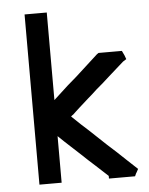

<svg xmlns="http://www.w3.org/2000/svg" viewBox="-50 -732 594 766"><g transform="rotate(-5 246.5 -349.0)"><path d="M447.3 -8.8H438.5H434.6H429.7H420.9H411.1H401.4H391.6H383.8H375H355.5V-19.5L305.7 -65.4Q278.3 -89.8 254.9 -112.3Q169.9 -190.4 166 -195.3V-155.3V-121.1V-86.9V-57.6V-28.3V-8.8H147.5H145.5H141.6H131.8H122.1H116.2H110.4H103.5H95.7H77.1V-690.4H95.7H97.7H101.6H110.4H120.1H126H131.8H139.6H147.5H166V-339.8L224.6 -393.6L260.7 -424.8L350.6 -506.8L357.4 -511.7H364.3H365.2H367.2H380.9H394.5H405.3H415H426.8H438.5H451.2Q458 -498 460 -493.2L465.8 -477.5L452.1 -468.8L392.6 -416Q365.2 -390.6 336.9 -367.2Q318.4 -349.6 298.8 -333Q280.3 -316.4 261.7 -299.8Q254.9 -293 249 -288.1L235.4 -275.4Q230.5 -272.5 226.6 -268.6L264.6 -232.4Q292 -208 315.4 -185.5Q338.9 -163.1 358.4 -145Q377.9 -127 396.5 -110.4Q401.4 -106.4 430.7 -78.1L474.6 -37.1L467.8 -24.4L464.8 -19.5L460 -8.8Z"/></g></svg>

Font: LeFont
Style: Default
Weight: 400
Designer: Leryon MEDIA
Version: Version 1.0